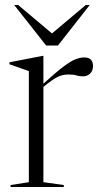

<svg xmlns="http://www.w3.org/2000/svg" viewBox="-20 -752 400 772"><path d="M319 -521Q354 -521 354 -486Q354 -467.5 342.5 -456.2Q331 -445 313 -445Q298 -445 287 -448.8Q276 -452.5 255.5 -452.5Q231 -452.5 210.2 -442Q189.5 -431.5 154.5 -402.5V-19.5L236.5 -8V0H22.5V-8L96 -19.5V-466Q86.5 -470 66 -476.8Q45.5 -483.5 18 -493.5V-501.5L151.5 -527.5H154.5V-415.5Q206 -462.5 236.2 -485Q266.5 -507.5 284.8 -514.2Q303 -521 319 -521ZM341 -732 213 -569H165.5L37 -732H53L189 -617.5L325 -732Z"/></svg>

Font: Newsreader Display Light
Style: Regular
Weight: 300
Designer: Hugues Gentile
Foundry: Production Type
Version: Version 1.001